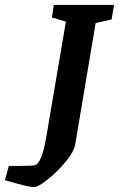

<svg xmlns="http://www.w3.org/2000/svg" viewBox="-126 -627 484 781"><path d="M328 -548 263 -533 180 -40Q175 -10 141 31Q107 72 68 103Q29 134 13 134Q-6 134 -52.5 121Q-99 108 -106 106L-90 48H-55Q5 48 15 45Q44 40 63 -74L142 -539L85 -556L93 -607H338Z"/></svg>

Font: Grenze SemiBold
Style: Italic
Weight: 600
Italic angle: -10°
Designer: Renata Polastri
Foundry: Omnibus-Type
Version: Version 1.002; ttfautohint (v1.8)